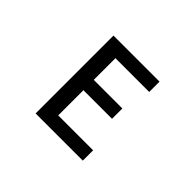

<svg xmlns="http://www.w3.org/2000/svg" viewBox="-142 -1010 1284 1284"><g transform="rotate(45 500.0 -368.0)"><path d="M296.9 0V-736.3H732.4V-638.7H413.1V-433.6H683.6V-335.9H413.1V-97.7H743.2V0Z"/></g></svg>

Font: Gen Shin Gothic Monospace Medium
Style: Regular
Weight: 500
Designer: [Source Han Sans]
Ryoko NISHIZUKA  (kana & ideographs); Paul D. Hunt (Latin, Greek & Cyrillic); Wenlong ZHANG  (bopomofo
Version: Version 1.002.20150607